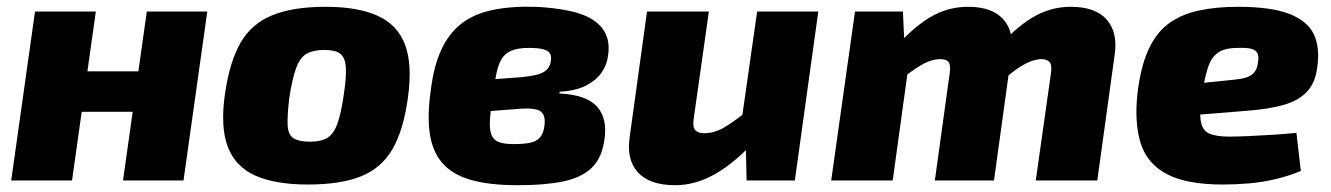

<svg xmlns="http://www.w3.org/2000/svg" viewBox="-20 -531 3918 565"><path d="M262 -497 192 0H13L83 -497ZM396 -321 380 -202H214L230 -321ZM590 -497 520 0H342L412 -497Z M938 -511Q1034 -511 1092.5 -484Q1151 -457 1172.5 -398Q1194 -339 1180 -241Q1167 -147 1134.5 -91.5Q1102 -36 1042 -12Q982 12 886 12Q791 12 732 -14Q673 -40 650.5 -98.5Q628 -157 642 -255Q656 -350 688 -405.5Q720 -461 781 -486Q842 -511 938 -511ZM935 -384Q902 -384 882.5 -373Q863 -362 851.5 -331Q840 -300 831 -241Q825 -189 826.5 -161.5Q828 -134 844 -124Q860 -114 892 -114Q925 -114 943.5 -125.5Q962 -137 973 -167.5Q984 -198 992 -255Q1000 -308 997.5 -335.5Q995 -363 980.5 -373.5Q966 -384 935 -384Z M1557 -511Q1613 -508 1655.5 -499Q1698 -490 1725 -472.5Q1752 -455 1763.5 -428.5Q1775 -402 1769 -365Q1766 -341 1751 -318.5Q1736 -296 1706 -280Q1676 -264 1627 -261L1626 -256Q1707 -252 1738 -216Q1769 -180 1758 -116Q1750 -64 1720 -36Q1690 -8 1637 3Q1584 14 1504 14Q1419 14 1364.5 -2Q1310 -18 1281 -52Q1252 -86 1244.5 -139.5Q1237 -193 1248 -268Q1257 -339 1279.5 -386.5Q1302 -434 1338.5 -462Q1375 -490 1429 -501.5Q1483 -513 1557 -511ZM1536 -390Q1503 -390 1484 -381.5Q1465 -373 1455.5 -356.5Q1446 -340 1441 -315.5Q1436 -291 1431 -260Q1424 -212 1422 -182Q1420 -152 1425.5 -136Q1431 -120 1446.5 -113.5Q1462 -107 1491 -107Q1522 -107 1540.5 -111Q1559 -115 1569 -126.5Q1579 -138 1582 -160Q1585 -180 1579.5 -192.5Q1574 -205 1557.5 -209Q1541 -213 1511 -211L1408 -203L1420 -297L1516 -304Q1544 -307 1561 -311.5Q1578 -316 1587.5 -324.5Q1597 -333 1600 -346Q1604 -363 1599 -372.5Q1594 -382 1579 -386Q1564 -390 1536 -390Z M2066 -497 2021 -179Q2018 -156 2026.5 -147.5Q2035 -139 2052 -139Q2081 -139 2108.5 -154.5Q2136 -170 2180 -205L2209 -124Q2144 -53 2085.5 -19.5Q2027 14 1967 14Q1892 14 1857.5 -23.5Q1823 -61 1833 -128L1884 -497ZM2388 -497 2319 0H2177L2174 -134L2158 -146L2208 -497Z M2637 -497 2642 -390 2659 -377 2607 0H2426L2496 -497ZM2829 -511Q2900 -511 2933 -473.5Q2966 -436 2956 -369L2905 0H2731L2775 -318Q2778 -341 2771 -349Q2764 -357 2747 -357Q2733 -357 2716.5 -351.5Q2700 -346 2678.5 -332Q2657 -318 2627 -294L2599 -374Q2661 -446 2714 -478.5Q2767 -511 2829 -511ZM3131 -511Q3204 -511 3237 -473Q3270 -435 3260 -369L3209 0H3028L3073 -318Q3076 -342 3067.5 -349.5Q3059 -357 3045 -357Q3032 -357 3016 -351.5Q3000 -346 2979 -332.5Q2958 -319 2930 -294L2901 -374Q2963 -446 3016.5 -478.5Q3070 -511 3131 -511Z M3623 -511Q3721 -511 3774.5 -490Q3828 -469 3846.5 -429.5Q3865 -390 3856 -331Q3850 -286 3825.5 -260.5Q3801 -235 3758 -222.5Q3715 -210 3649 -205L3390 -184L3402 -275L3607 -296Q3630 -298 3645.5 -302.5Q3661 -307 3670.5 -317.5Q3680 -328 3682 -349Q3685 -366 3680 -375Q3675 -384 3661.5 -387.5Q3648 -391 3622 -390Q3597 -390 3580 -384Q3563 -378 3551.5 -364.5Q3540 -351 3532.5 -325.5Q3525 -300 3518 -259Q3509 -203 3513.5 -175Q3518 -147 3538.5 -138Q3559 -129 3596 -129Q3619 -129 3654 -130.5Q3689 -132 3727.5 -134.5Q3766 -137 3795 -140L3808 -28Q3775 -14 3736 -4.5Q3697 5 3657 8.5Q3617 12 3579 12Q3472 12 3414 -18.5Q3356 -49 3337 -108.5Q3318 -168 3327 -254Q3336 -332 3358.5 -382.5Q3381 -433 3417.5 -460.5Q3454 -488 3505.5 -499.5Q3557 -511 3623 -511Z"/></svg>

Font: Exo 2 ExtraBold
Style: Italic
Weight: 800
Italic angle: -8°
Designer: Natanael Gama
Foundry: Natanael Gama
Version: Version 2.010